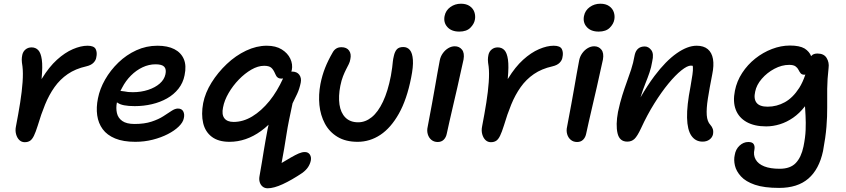

<svg xmlns="http://www.w3.org/2000/svg" viewBox="-20 -753 4549 1033"><path d="M113 12Q96 12 84 0.5Q72 -11 66.5 -31Q61 -51 66 -74Q79 -141 88.5 -201Q98 -261 101.5 -311Q105 -361 101 -395Q97 -419 97 -431.5Q97 -444 100 -458Q104 -476 117.5 -487Q131 -498 150 -498Q172 -498 186 -483Q200 -468 205 -432Q210 -396 204 -332Q204 -329 204 -327Q205 -329 206 -331Q244 -393 286.5 -431.5Q329 -470 372 -488.5Q415 -507 451 -507Q486 -507 495 -488.5Q504 -470 498 -444Q496 -429 483 -415.5Q470 -402 444 -396Q386 -383 344.5 -354.5Q303 -326 273.5 -284.5Q244 -243 222.5 -190.5Q201 -138 183 -77Q172 -42 162.5 -22.5Q153 -3 141.5 4.5Q130 12 113 12Z M708 10Q643 10 599.5 -8Q556 -26 532.5 -58Q509 -90 503 -132.5Q497 -175 507 -224Q517 -275 545.5 -325Q574 -375 617 -416.5Q660 -458 713.5 -482.5Q767 -507 827 -507Q882 -507 918 -488.5Q954 -470 969 -435Q984 -400 973 -348Q965 -307 940 -275.5Q915 -244 878.5 -223.5Q842 -203 797.5 -192.5Q753 -182 705 -182Q637 -182 613 -200Q611 -201 609 -202Q603 -172 609 -145Q615 -118 638 -102Q661 -86 704 -86Q757 -86 795 -98.5Q833 -111 858.5 -127.5Q884 -144 903 -156.5Q922 -169 937 -169Q958 -169 966 -153.5Q974 -138 969 -117Q965 -95 942 -72.5Q919 -50 883 -31.5Q847 -13 802 -1.5Q757 10 708 10ZM628 -264Q637 -263 651 -261Q666 -257 695 -257Q739 -257 777 -269.5Q815 -282 839.5 -303.5Q864 -325 870 -353Q876 -380 864 -393.5Q852 -407 817 -407Q781 -407 747 -391Q713 -375 684.5 -346.5Q656 -318 637 -281Q632 -273 628 -264Z M1420 260Q1404 260 1393 251Q1382 242 1377.5 227.5Q1373 213 1376 196Q1384 151 1389.5 117.5Q1395 84 1399.5 56Q1404 28 1409 0.5Q1414 -27 1420 -59Q1422 -70 1425 -82Q1405 -63 1384 -48Q1344 -19 1301.5 -4.5Q1259 10 1215 10Q1155 10 1119.5 -17Q1084 -44 1073 -91Q1062 -138 1073 -198Q1084 -254 1118 -308.5Q1152 -363 1200 -408.5Q1248 -454 1304 -480.5Q1360 -507 1415 -507Q1464 -507 1496 -487Q1528 -467 1542 -437Q1556 -407 1550 -376Q1549 -372 1547 -368Q1549 -368 1550 -368Q1578 -368 1590.5 -350.5Q1603 -333 1598 -308Q1591 -274 1578.5 -247.5Q1566 -221 1554 -197Q1543 -146 1535 -106.5Q1527 -67 1521.5 -31Q1516 5 1509 46Q1503 80 1495 124Q1524 107 1544 95Q1570 80 1587.5 72.5Q1605 65 1620 65Q1638 65 1647 78.5Q1656 92 1652 112Q1648 130 1637.5 146Q1627 162 1607 177Q1549 216 1501 238Q1453 260 1420 260ZM1503 -331Q1498 -330 1493 -330Q1482 -330 1474 -336Q1466 -342 1461 -355Q1451 -379 1439 -389Q1427 -399 1401 -399Q1368 -399 1332.5 -378.5Q1297 -358 1265 -325Q1233 -292 1210 -252.5Q1187 -213 1180 -175Q1172 -137 1187 -117Q1202 -97 1237 -97Q1288 -97 1337 -126.5Q1386 -156 1430 -210Q1471 -261 1503 -331Z M1904 10Q1840 10 1796 -16.5Q1752 -43 1728 -88Q1704 -133 1698.5 -188Q1693 -243 1704 -301Q1713 -347 1729 -387.5Q1745 -428 1770 -471Q1777 -484 1788.5 -491.5Q1800 -499 1817 -499Q1845 -499 1858 -481Q1871 -463 1865 -435Q1863 -421 1856.5 -408Q1850 -395 1842 -379.5Q1834 -364 1825.5 -342.5Q1817 -321 1811 -291Q1800 -235 1806.5 -190.5Q1813 -146 1838.5 -120.5Q1864 -95 1907 -95Q1946 -95 1980 -122.5Q2014 -150 2040.5 -206Q2067 -262 2083 -345Q2088 -372 2090 -389.5Q2092 -407 2093.5 -421.5Q2095 -436 2099 -452Q2104 -475 2115 -487.5Q2126 -500 2150 -500Q2172 -500 2185.5 -483.5Q2199 -467 2201.5 -430.5Q2204 -394 2192 -335Q2169 -218 2126 -141.5Q2083 -65 2026.5 -27.5Q1970 10 1904 10Z M2335 11Q2315 11 2301 -0.5Q2287 -12 2281.5 -31Q2276 -50 2281 -71Q2295 -145 2304.5 -196.5Q2314 -248 2320.5 -286Q2327 -324 2333 -357.5Q2339 -391 2346 -428Q2350 -449 2362.5 -466.5Q2375 -484 2392 -494Q2409 -504 2427 -504Q2451 -504 2465.5 -486Q2480 -468 2474 -433Q2469 -412 2460.5 -372.5Q2452 -333 2441 -284.5Q2430 -236 2418.5 -187.5Q2407 -139 2398 -98.5Q2389 -58 2384 -35Q2380 -14 2367.5 -1.5Q2355 11 2335 11ZM2451 -583Q2409 -583 2387 -607.5Q2365 -632 2372 -667Q2378 -697 2403 -715Q2428 -733 2460 -733Q2489 -733 2507.5 -720Q2526 -707 2532.5 -687Q2539 -667 2535 -647Q2531 -624 2510.5 -603.5Q2490 -583 2451 -583Z M2621 12Q2604 12 2592 0.5Q2580 -11 2574.5 -31Q2569 -51 2574 -74Q2587 -141 2596.5 -201Q2606 -261 2609.5 -311Q2613 -361 2609 -395Q2605 -419 2605 -431.5Q2605 -444 2608 -458Q2612 -476 2625.5 -487Q2639 -498 2658 -498Q2680 -498 2694 -483Q2708 -468 2713 -432Q2718 -396 2712 -332Q2712 -329 2712 -327Q2713 -329 2714 -331Q2752 -393 2794.5 -431.5Q2837 -470 2880 -488.5Q2923 -507 2959 -507Q2994 -507 3003 -488.5Q3012 -470 3006 -444Q3004 -429 2991 -415.5Q2978 -402 2952 -396Q2894 -383 2852.5 -354.5Q2811 -326 2781.5 -284.5Q2752 -243 2730.5 -190.5Q2709 -138 2691 -77Q2680 -42 2670.5 -22.5Q2661 -3 2649.5 4.5Q2638 12 2621 12Z M3085 11Q3065 11 3051 -0.5Q3037 -12 3031.5 -31Q3026 -50 3031 -71Q3045 -145 3054.5 -196.5Q3064 -248 3070.5 -286Q3077 -324 3083 -357.5Q3089 -391 3096 -428Q3100 -449 3112.5 -466.5Q3125 -484 3142 -494Q3159 -504 3177 -504Q3201 -504 3215.5 -486Q3230 -468 3224 -433Q3219 -412 3210.5 -372.5Q3202 -333 3191 -284.5Q3180 -236 3168.5 -187.5Q3157 -139 3148 -98.5Q3139 -58 3134 -35Q3130 -14 3117.5 -1.5Q3105 11 3085 11ZM3201 -583Q3159 -583 3137 -607.5Q3115 -632 3122 -667Q3128 -697 3153 -715Q3178 -733 3210 -733Q3239 -733 3257.5 -720Q3276 -707 3282.5 -687Q3289 -667 3285 -647Q3281 -624 3260.5 -603.5Q3240 -583 3201 -583Z M3760 9Q3722 9 3700 -22.5Q3678 -54 3676.5 -119.5Q3675 -185 3695 -287Q3702 -327 3705.5 -351.5Q3709 -376 3708 -391Q3708 -395 3707 -399Q3702 -400 3697 -400Q3678 -400 3646 -374.5Q3614 -349 3576.5 -303.5Q3539 -258 3500.5 -196.5Q3462 -135 3429 -63Q3409 -20 3393.5 -5.5Q3378 9 3355 9Q3313 9 3302.5 -36Q3292 -81 3305 -151Q3316 -202 3328 -240Q3340 -278 3352 -311Q3364 -344 3375.5 -378.5Q3387 -413 3395 -458Q3400 -480 3413.5 -491.5Q3427 -503 3449 -503Q3469 -503 3484 -483.5Q3499 -464 3489 -422Q3484 -391 3474.5 -363Q3465 -335 3452 -303Q3439 -271 3426 -229Q3463 -293 3501 -344Q3562 -425 3620.5 -466Q3679 -507 3728 -507Q3766 -507 3788 -488.5Q3810 -470 3816 -435.5Q3822 -401 3812 -353Q3797 -277 3788.5 -222.5Q3780 -168 3782.5 -133.5Q3785 -99 3802 -81Q3811 -71 3815 -59Q3819 -47 3816 -30Q3812 -13 3797 -2Q3782 9 3760 9Z M4172 258Q4091 258 4041.5 241Q3992 224 3966.5 196Q3941 168 3934 137.5Q3927 107 3933 81Q3938 50 3959 30.5Q3980 11 4006 11Q4028 11 4035 22.5Q4042 34 4039 51Q4032 81 4045.5 105Q4059 129 4091.5 142Q4124 155 4175 155Q4232 155 4261.5 124Q4291 93 4303 35Q4313 -14 4314.5 -54Q4316 -94 4314 -131Q4313 -156 4311 -182Q4311 -181 4310 -180Q4281 -143 4247 -119.5Q4213 -96 4176 -84.5Q4139 -73 4102 -73Q4039 -73 3997 -96.5Q3955 -120 3938.5 -163Q3922 -206 3934 -265Q3944 -316 3973 -360.5Q4002 -405 4043.5 -438Q4085 -471 4133.5 -489.5Q4182 -508 4230 -508Q4282 -508 4309 -492Q4335 -475 4344 -451Q4345 -452 4346 -453Q4356 -465 4378 -465Q4413 -465 4427.5 -441Q4442 -417 4438 -388Q4431 -326 4430.5 -275Q4430 -224 4430.5 -175.5Q4431 -127 4426.5 -71Q4422 -15 4408 60Q4387 158 4329 208Q4271 258 4172 258ZM4313 -352Q4311 -351 4308 -351Q4294 -351 4287.5 -359Q4281 -367 4276 -377.5Q4271 -388 4260 -396Q4249 -404 4226 -404Q4186 -404 4146.5 -383Q4107 -362 4078.5 -329Q4050 -296 4043 -260Q4034 -221 4050.5 -200Q4067 -179 4110 -179Q4159 -179 4202.5 -203Q4246 -227 4280 -280Q4299 -310 4313 -352Z"/></svg>

Font: Shantell Sans Light Medium
Style: Italic
Weight: 500
Italic angle: -11°
Version: Version 1.011;[c5ecc13dd]